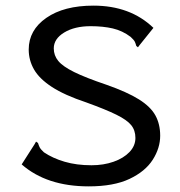

<svg xmlns="http://www.w3.org/2000/svg" viewBox="-20 -652 640 682"><path d="M295 10Q146 10 57 -68L103 -140L108 -149L115 -144Q117 -137 120.5 -129.5Q124 -122 136 -111Q167 -90 209.5 -77.5Q252 -65 305 -65Q348 -65 383.5 -77.5Q419 -90 440 -112Q461 -134 461 -162Q461 -189 446 -207.5Q431 -226 393.5 -244.5Q356 -263 287 -288Q209 -314 164.5 -343Q120 -372 101 -405Q82 -438 82 -476Q82 -545 144.5 -588.5Q207 -632 312 -632Q443 -632 525 -553L476 -492L470 -484L464 -489Q462 -497 459 -503.5Q456 -510 444 -521Q415 -543 380.5 -551Q346 -559 302 -559Q245 -559 208 -536.5Q171 -514 171 -480Q171 -455 187 -435.5Q203 -416 243.5 -396Q284 -376 358 -351Q432 -325 473.5 -299Q515 -273 532 -242Q549 -211 549 -170Q549 -126 522.5 -84.5Q496 -43 440 -16.5Q384 10 295 10Z"/></svg>

Font: Inconsolata Expanded Medium
Style: Regular
Weight: 500
Width: 7
Monospace: yes
Designer: Raph Levien, Cyreal, Brenton Simpson
Foundry: Raph Levien, Cyreal, Google
Version: Version 3.001; ttfautohint (v1.8.2.53-6de2)